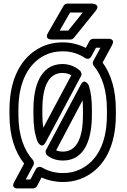

<svg xmlns="http://www.w3.org/2000/svg" viewBox="-20 -983 710 1074"><path d="M505 -614C550 -560 578 -480 578 -371V-339C578 -181 522 -82 431 -37C401 -22 369 -15 332 -15C288 -15 249 -26 215 -46C204 -53 187 -50 180 -36L150 21H124L167 -59C172 -69 170 -81 164 -88C115 -142 83 -225 83 -339V-371C83 -527 141 -630 231 -674C261 -689 294 -696 331 -696C382 -696 422 -681 455 -659C464 -653 481 -649 491 -668L517 -716H542L502 -642C497 -633 499 -621 505 -614ZM554 -633 606 -729C628 -770 584 -766 584 -766H502C494 -766 484 -761 480 -753L460 -715C425 -733 381 -746 331 -746C287 -746 246 -737 209 -719C97 -664 33 -539 33 -371V-339C33 -224 63 -133 115 -68L60 34C38 75 82 71 82 71H165C173 71 183 66 187 58L212 10C248 26 289 35 332 35C376 35 416 26 453 8C566 -47 628 -170 628 -339V-371C628 -481 601 -569 554 -633ZM331 -625C204 -625 167 -497 167 -372V-339C167 -281 174 -232 190 -191C190 -191 213 -144 236 -188L433 -557C439 -567 435 -580 428 -587C402 -611 368 -624 331 -625ZM330 -575C349 -574 364 -571 379 -562L222 -268C219 -288 217 -313 217 -339V-372C217 -497 251 -575 330 -575ZM332 -85C459 -85 494 -214 494 -339V-372C494 -422 489 -467 477 -504C477 -504 454 -552 431 -508L238 -145C232 -134 236 -120 245 -113C269 -94 300 -85 332 -85ZM332 -135C317 -135 305 -137 294 -142L442 -422C443 -407 444 -390 444 -372V-339C444 -213 410 -135 332 -135ZM372 -913H443L362 -812H314ZM358 -963C350 -963 341 -959 336 -951L249 -800C226 -760 270 -762 270 -762H374C381 -762 388 -765 393 -771L515 -922C546 -961 495 -963 495 -963Z"/></svg>

Font: Asimov
Style: NarOu
Weight: 500
Designer: Google
Version: Version 2.000980; 2014